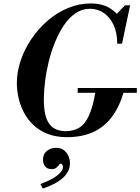

<svg xmlns="http://www.w3.org/2000/svg" viewBox="-20 -785 816 1117"><path d="M370 13Q306 13 257.5 -6Q209 -25 175 -57Q141 -89 119.5 -130Q98 -171 88 -215Q78 -259 78 -301Q78 -367 100.5 -433.5Q123 -500 163.5 -559.5Q204 -619 258 -665.5Q312 -712 376 -738.5Q440 -765 509 -765Q553 -765 589 -752Q625 -739 660 -705L707 -754H737L690 -531H662Q662 -594 641 -639.5Q620 -685 584 -709.5Q548 -734 504 -734Q458 -734 420 -708.5Q382 -683 352.5 -639Q323 -595 300.5 -540.5Q278 -486 263.5 -426.5Q249 -367 242 -310Q235 -253 235 -206Q235 -137 250 -96.5Q265 -56 293.5 -39Q322 -22 363 -22Q407 -22 440 -41.5Q473 -61 496.5 -110.5Q520 -160 535 -250H700Q674 -161 629 -102.5Q584 -44 519.5 -15.5Q455 13 370 13ZM432 -245V-273H776V-245ZM229 312 215 286Q281 261 313.5 235.5Q346 210 346 187Q346 177 341.5 172Q337 167 334 167Q329 167 323 175Q317 183 307.5 191Q298 199 280 199Q255 199 242.5 182.5Q230 166 230 144Q230 111 253 93Q276 75 306 75Q334 75 351.5 88.5Q369 102 378 122.5Q387 143 387 165Q387 212 347 249Q307 286 229 312Z"/></svg>

Font: Libre Bodoni Medium
Style: Italic
Weight: 500
Italic angle: -13°
Designer: Pablo Impallari, Rodrigo Fuenzalida
Foundry: Impallari Type
Version: Version 2.005;gftools[0.9.23]